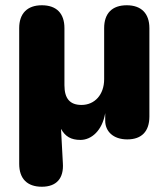

<svg xmlns="http://www.w3.org/2000/svg" viewBox="-20 -521 640 730"><path d="M139 189C195 189 223 157 219 99L212 -31C228 -2 250 11 286 11C328 11 369 -25 380 -91V-62C380 -22 410 9 464 9C519 9 548 -22 548 -78V-414C548 -470 517 -501 462 -501C406 -501 376 -470 376 -414V-220C376 -161 340 -122 290 -122C246 -122 225 -146 225 -197V-414C225 -470 195 -501 139 -501C84 -501 53 -470 53 -414V102C53 159 84 189 139 189Z"/></svg>

Font: SN Pro Heavy
Style: Regular
Weight: 800
Designer: Tobias Whetton
Foundry: Supernotes
Version: Version 1.001;Glyphs 3.2 (3249)